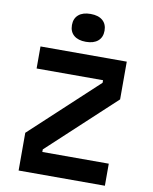

<svg xmlns="http://www.w3.org/2000/svg" viewBox="-109 -1139 969 1219"><g transform="rotate(10 375.0 -529.5)"><path d="M96.9 -243.3 525.3 -641.3V-657.8H96.9V-800H653.1V-556.7L224.7 -158.7V-142.2H653.1V0H96.9ZM269.9 -968.7Q269.9 -1011.3 297.4 -1034.9Q324.8 -1058.5 375 -1058.5Q425.2 -1058.5 452.6 -1034.9Q480.1 -1011.3 480.1 -968.7Q480.1 -926.1 452.6 -902.5Q425.2 -878.9 375 -878.9Q324.8 -878.9 297.4 -902.5Q269.9 -926.1 269.9 -968.7Z"/></g></svg>

Font: Martian Mono sWd Rg
Style: Regular
Weight: 400
Width: 6
Monospace: yes
Designer: Roman Shamin
Foundry: Evil Martians
Version: Version 1.000